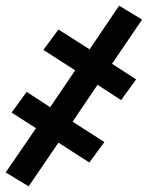

<svg xmlns="http://www.w3.org/2000/svg" viewBox="-40 -501 560 677"><path d="M61 156 -20 107 87 -49 1 -104 54 -177 137 -123 225 -253 113 -325 166 -397 276 -327 380 -481 461 -432 355 -276 440 -221 387 -148 304 -202 216 -72 328 0 275 72 166 2Z"/></svg>

Font: Iosevka Curly Semibold Oblique
Style: Regular
Weight: 600
Italic angle: -9°
Monospace: yes
Designer: Belleve Invis
Foundry: Belleve Invis
Version: Version 11.1.0; ttfautohint (v1.8.3)